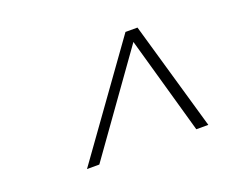

<svg xmlns="http://www.w3.org/2000/svg" viewBox="-67 -853 708 571"><g transform="rotate(-20 287.0 -568.0)"><path d="M408 -740H370L123 -396H162L382 -704L469 -396H507Z"/></g></svg>

Font: Nacelle UltraLight
Style: Italic
Weight: 200
Italic angle: -12°
Designer: Sora Sagano
Foundry: Sora Sagano
Version: Version 1.000;FEAKit 1.0